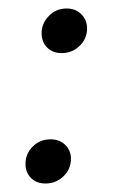

<svg xmlns="http://www.w3.org/2000/svg" viewBox="-20 -425 267 452"><path d="M125 -300Q104 -300 91 -313Q78 -326 78 -347Q78 -370 95 -387.5Q112 -405 137 -405Q158 -405 171.5 -391.5Q185 -378 185 -358Q185 -334 167.5 -317Q150 -300 125 -300ZM87 7Q66 7 53 -6Q40 -19 40 -39Q40 -63 57 -80Q74 -97 99 -97Q120 -97 133.5 -84Q147 -71 147 -51Q147 -27 129.5 -10Q112 7 87 7Z"/></svg>

Font: Rasa
Style: Italic
Weight: 400
Italic angle: -7.10001°
Designer: Anna Giedrys (Yrsa+Rasa design), David Brezina (Yrsa art-direction, Rasa art-direction, design)
Foundry: Rosetta Type Foundry
Version: Version 2.004